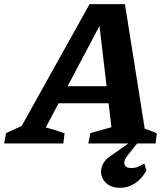

<svg xmlns="http://www.w3.org/2000/svg" viewBox="-65 -689 807 922"><path d="M630 -71Q645 -66 660 -60.5Q675 -55 688 -49L682 0H359L369 -50L470 -78L406 -622L440 -616L155 -77Q177 -71 200 -64Q223 -57 245 -49L239 0H-45L-36 -50L39 -84L365 -669H535ZM152 -193 190 -275H536L545 -193ZM512 213Q474 213 451.5 196Q429 179 422.5 153.5Q416 128 428 101.5Q440 75 472 56L578 -19H609L548 57Q528 83 533 100.5Q538 118 566 118Q582 118 597.5 112Q613 106 628 96L638 130Q616 170 583 191.5Q550 213 512 213Z"/></svg>

Font: Piazzolla Thin ExtraBold
Style: Italic
Weight: 800
Italic angle: -11.3°
Version: Version 2.005